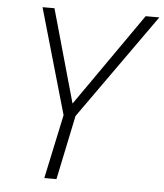

<svg xmlns="http://www.w3.org/2000/svg" viewBox="-52 -760 690 806"><g transform="rotate(5 293.5 -357.0)"><path d="M164.6 0 222.2 -270 94.7 -713.9H145L255.4 -321.8L529.3 -713.9H586.9L272.5 -271L215.8 0Z"/></g></svg>

Font: Open Sans Light
Style: Italic
Weight: 300
Italic angle: -12°
Designer: Monotype Design Team
Foundry: Monotype Imaging Inc.
Version: Version 3.003; ttfautohint (v1.8.4)